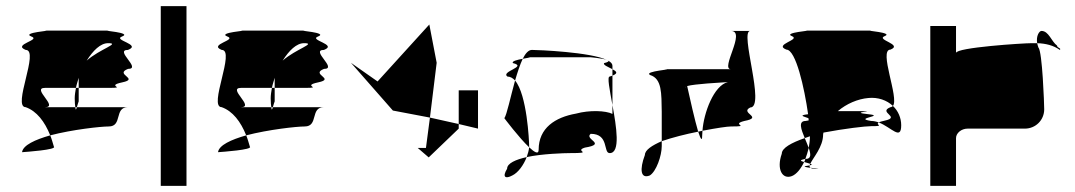

<svg xmlns="http://www.w3.org/2000/svg" viewBox="-20 -795 3510 627"><path d="M52 -298C66 -299 166 -306 156 -316C152 -329 149 -341 144 -353C95 -339 55 -321 52 -298ZM64 -445C19 -445 110 -632 64 -632C19 -650 116 -664 82 -676C49 -689 155 -695 127 -695H335C307 -695 413 -689 379 -676C346 -664 444 -650 398 -632C352 -632 444 -570 398 -570C352 -552 437 -538 379 -526C322 -514 398 -508 335 -508H237V-541C234 -530 230 -519 228 -508H127C81 -508 173 -445 127 -445H226C227 -433 229 -437 231 -445H398C352 -445 381 -382 335 -382C309 -382 217 -372 144 -353C126 -398 100 -432 64 -445ZM224 -474C224 -460 225 -451 226 -445H231C233 -453 237 -464 237 -464V-508H228C226 -496 224 -485 224 -474ZM263 -597C306 -635 375 -654 333 -654C308 -654 284 -630 263 -597Z M505 -188H589V-775H505Z M692 -298C706 -299 806 -306 796 -316C792 -329 789 -341 784 -353C735 -339 695 -321 692 -298ZM704 -445C659 -445 750 -632 704 -632C659 -650 756 -664 722 -676C689 -689 795 -695 767 -695H975C947 -695 1053 -689 1019 -676C986 -664 1084 -650 1038 -632C992 -632 1084 -570 1038 -570C992 -552 1077 -538 1019 -526C962 -514 1038 -508 975 -508H877V-541C874 -530 870 -519 868 -508H767C721 -508 813 -445 767 -445H866C867 -433 869 -437 871 -445H1038C992 -445 1021 -382 975 -382C949 -382 857 -372 784 -353C766 -398 740 -432 704 -445ZM864 -474C864 -460 865 -451 866 -445H871C873 -453 877 -464 877 -464V-508H868C866 -496 864 -485 864 -474ZM903 -597C946 -635 1015 -654 973 -654C948 -654 924 -630 903 -597Z M1126 -590 1213 -529 1382 -715 1406 -590 1384 -411 1263 -434ZM1344 -312 1380 -281 1478 -375V-390L1384 -411L1371 -312ZM1478 -390V-500H1541V-375Z M1627 -409C1627 -409 1675 -345 1708 -314V-318C1708 -335 1701 -486 1662 -532C1647 -478 1635 -420 1627 -409ZM1636 -244C1619 -216 1631 -210 1653 -222C1672 -231 1690 -256 1700 -282C1665 -274 1636 -262 1636 -244ZM1637 -545C1614 -562 1704 -577 1655 -589C1650 -595 1670 -600 1687 -603C1678 -584 1670 -559 1662 -532C1655 -540 1646 -545 1637 -545ZM1687 -603C1706 -607 1722 -608 1699 -608H1909C1906 -608 1948 -605 1962 -599C1909 -625 1737 -632 1717 -632C1706 -632 1696 -621 1687 -603ZM1700 -282C1704 -293 1707 -304 1708 -314C1726 -297 1739 -290 1739 -306C1739 -377 1793 -412 1861 -424C1905 -436 1958 -434 1980 -423V-452C1993 -381 2007 -295 1971 -295C1949 -295 1970 -358 1909 -358C1886 -340 1964 -325 1890 -313C1852 -301 1924 -295 1840 -295C1825 -295 1750 -293 1700 -282ZM1953 -589C1948 -583 1967 -576 1980 -569V-580C1980 -587 1975 -592 1966 -597C1969 -595 1966 -592 1953 -589ZM1962 -599C1964 -598 1965 -598 1966 -597C1965 -598 1963 -598 1962 -599ZM1971 -545C1962 -545 1971 -502 1980 -452V-548ZM1980 -548V-569C1993 -562 2000 -556 1980 -548Z M2086 -289C2068 -241 2072 -210 2102 -222C2123 -235 2141 -286 2141 -318V-334C2109 -320 2086 -305 2086 -289ZM2103 -550C2079 -563 2190 -569 2149 -569H2367C2331 -569 2418 -694 2367 -694H2430C2394 -694 2481 -444 2430 -444C2394 -426 2475 -412 2411 -400C2363 -388 2436 -382 2367 -382C2355 -382 2321 -377 2274 -368C2278 -426 2311 -516 2357 -527C2329 -525 2249 -521 2224 -514C2233 -473 2249 -402 2260 -365C2219 -357 2176 -346 2141 -334V-430C2140 -490 2142 -538 2103 -550ZM2218 -509V-512C2217 -511 2217 -510 2218 -509ZM2260 -365C2268 -341 2273 -332 2273 -352C2273 -357 2274 -362 2274 -368C2270 -367 2264 -366 2260 -365Z M2533 -293C2515 -242 2535 -208 2566 -220C2581 -226 2595 -243 2606 -266C2595 -269 2588 -272 2610 -276C2614 -287 2618 -299 2621 -312C2617 -322 2613 -333 2608 -344C2565 -329 2533 -312 2533 -293ZM2548 -633C2505 -650 2596 -665 2566 -677C2536 -689 2636 -695 2611 -695H2825C2800 -695 2900 -689 2869 -677C2839 -665 2930 -650 2888 -633C2848 -633 2917 -475 2896 -449C2876 -468 2847 -478 2816 -475C2781 -472 2744 -456 2716 -432H2792C2854 -432 2745 -429 2816 -422C2874 -416 2764 -409 2825 -400C2833 -400 2842 -398 2850 -395C2836 -387 2873 -383 2825 -383C2806 -383 2738 -375 2669 -362C2669 -360 2668 -358 2668 -356C2668 -315 2635 -280 2626 -260C2621 -262 2612 -264 2606 -266C2608 -269 2609 -272 2610 -276H2611C2630 -276 2628 -292 2621 -312C2623 -324 2625 -337 2625 -350C2619 -348 2614 -346 2608 -344C2596 -373 2586 -400 2611 -400C2615 -401 2619 -401 2621 -402C2621 -404 2620 -407 2620 -409C2608 -414 2584 -418 2619 -422C2607 -507 2579 -633 2548 -633ZM2619 -254C2621 -254 2623 -255 2624 -255C2623 -252 2624 -249 2627 -247C2611 -249 2597 -251 2619 -254ZM2624 -255C2634 -257 2632 -258 2626 -260C2625 -258 2624 -257 2624 -255ZM2627 -247C2630 -245 2634 -244 2642 -244C2665 -244 2645 -245 2627 -247ZM2850 -395C2891 -379 2923 -335 2923 -386C2923 -410 2913 -433 2896 -449C2894 -447 2891 -445 2888 -445C2845 -428 2924 -413 2869 -401C2859 -399 2853 -397 2850 -395Z M3018 -188H3102V-344C3102 -360 3119 -375 3140 -375H3327C3362 -375 3390 -403 3390 -438C3390 -454 3384 -627 3371 -640C3369 -645 3368 -650 3367 -654H3349C3321 -654 3102 -640 3102 -622V-710H3018ZM3367 -654C3363 -678 3374 -694 3381 -694C3405 -694 3413 -660 3432 -646C3432 -638 3447 -638 3441 -632C3420 -647 3395 -653 3367 -654Z"/></svg>

Font: bitstorm
Style: exext
Weight: 400
Version: Version 0.2